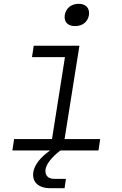

<svg xmlns="http://www.w3.org/2000/svg" viewBox="-20 -790 640 1008"><path d="M374 -653C413 -653 441 -675 447 -711C452 -747 431 -770 393 -770C354 -770 326 -747 320 -711C315 -675 335 -653 374 -653ZM45 0H243C190 37 161 77 155 113C147 165 181 198 244 198H319L326 149H264C231 149 215 129 219 99C224 71 250 36 297 0H497L506 -60H319L397 -550H157L148 -490H321L253 -60H54Z"/></svg>

Font: JetBrains Mono ExtraLight
Style: Italic
Weight: 240
Italic angle: -9°
Monospace: yes
Designer: Philipp Nurullin, Konstantin Bulenkov
Foundry: JetBrains
Version: Version 2.305